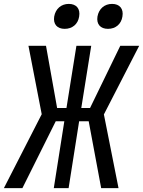

<svg xmlns="http://www.w3.org/2000/svg" viewBox="-58 -965 734 985"><path d="M496 -817C535 -817 564 -841 570 -880C577 -920 556 -945 517 -945C478 -945 449 -920 442 -880C436 -841 457 -817 496 -817ZM274 -817C313 -817 342 -841 348 -880C355 -920 334 -945 295 -945C256 -945 227 -920 220 -880C214 -841 235 -817 274 -817ZM-38 0H57L228 -343H272L218 0H294L348 -343H397L461 0H550L475 -378L656 -730H559L404 -411H359L410 -730H334L283 -411H235L178 -730H88L156 -379Z"/></svg>

Font: JetBrains Mono
Style: Italic
Weight: 400
Italic angle: -9°
Monospace: yes
Designer: Philipp Nurullin, Konstantin Bulenkov
Foundry: JetBrains
Version: Version 2.305